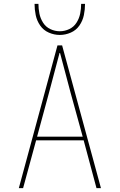

<svg xmlns="http://www.w3.org/2000/svg" viewBox="-20 -969 616 989"><path d="M77 0H99L166 -246H411L477 0H500L300 -735H276L243 -613ZM171 -265 232 -490Q246 -543 260 -595.5Q274 -648 288 -701Q302 -648 316 -595.5Q330 -543 344 -490L406 -265ZM288 -789Q317 -789 344.5 -801Q372 -813 389 -837.5Q406 -862 412 -891Q418 -920 418 -949H398Q398 -924 393 -899Q388 -874 374 -852Q360 -830 336.5 -819Q313 -808 288 -808Q263 -808 239.5 -819Q216 -830 202 -852Q188 -874 183 -899Q178 -924 178 -949H158Q158 -920 164 -891Q170 -862 187 -837.5Q204 -813 231.5 -801Q259 -789 288 -789Z"/></svg>

Font: Iosevka Sparkle Thin
Style: Regular
Weight: 100
Designer: Belleve Invis
Foundry: Belleve Invis
Version: Version 4.5.0; ttfautohint (v1.8.3)